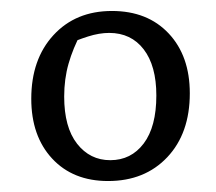

<svg xmlns="http://www.w3.org/2000/svg" viewBox="-20 -733 394 350"><path d="M177 -403Q113 -403 75 -444Q37 -485 37 -553Q37 -625 77.5 -669Q118 -713 184 -713Q249 -713 287.5 -672Q326 -631 326 -563Q326 -490 285 -446.5Q244 -403 177 -403ZM181 -441Q219 -441 242 -471.5Q265 -502 265 -559Q265 -613 242 -643Q219 -673 179 -673Q161 -673 140.5 -666.5Q120 -660 95 -649L128 -673Q113 -645 105 -617Q97 -589 97 -557Q97 -501 120.5 -471Q144 -441 181 -441Z"/></svg>

Font: Piazzolla 24pt
Style: Regular
Weight: 400
Designer: Juan Pablo del Peral
Foundry: Huerta Tipografica
Version: Version 2.005